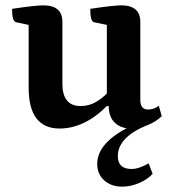

<svg xmlns="http://www.w3.org/2000/svg" viewBox="-20 -468 646 717"><path d="M202 12Q146 12 116.5 -25.5Q87 -63 87 -142V-375L40 -385Q25 -388 25 -435Q112 -448 142 -448Q213 -448 213 -386V-156Q213 -72 281 -72Q312 -72 337 -86.5Q362 -101 379 -119V-375L331 -385Q317 -388 317 -435Q404 -448 433 -448Q504 -448 504 -386V-94Q504 -59 533 -59Q555 -59 573 -73L584 -34Q562 -13 530.5 -0.5Q499 12 470 12Q431 12 408.5 -10Q386 -32 386 -72H379Q295 12 202 12ZM437 229Q395 229 369 205.5Q343 182 343 144Q343 53 506 -14L528 0Q420 45 420 115Q420 163 471 163Q499 163 535 142L550 181Q531 202 499.5 215.5Q468 229 437 229Z"/></svg>

Font: Petrona
Style: Bold
Weight: 700
Designer: Ringo R. Seeber
Foundry: Ringo R. Seeber
Version: Version 2.001; ttfautohint (v1.8.3)